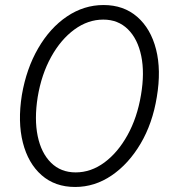

<svg xmlns="http://www.w3.org/2000/svg" viewBox="-20 -732 678 764"><path d="M279 12Q199 12 145.5 -35Q92 -82 71 -164.5Q50 -247 67 -354Q85 -459 132 -540Q179 -621 246.5 -666.5Q314 -712 392 -712Q472 -712 526 -665Q580 -618 601 -535.5Q622 -453 604 -346Q587 -241 539.5 -160.5Q492 -80 424.5 -34Q357 12 279 12ZM281 -46Q342 -46 395.5 -85.5Q449 -125 487.5 -194.5Q526 -264 541 -354Q556 -442 542 -509.5Q528 -577 489 -615.5Q450 -654 391 -654Q330 -654 276 -614.5Q222 -575 183.5 -505.5Q145 -436 130 -346Q116 -258 130 -190.5Q144 -123 183 -84.5Q222 -46 281 -46Z"/></svg>

Font: Figtree Light
Style: Italic
Weight: 300
Italic angle: -9.5°
Foundry: Erik Kennedy
Version: Version 2.001; ttfautohint (v1.8.4.7-5d5b);gftools[0.9.27]